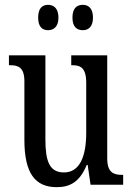

<svg xmlns="http://www.w3.org/2000/svg" viewBox="-20 -765 550 795"><path d="M323 -640C345 -640 365 -653 365 -692C365 -732 345 -745 323 -745C299 -745 280 -732 280 -692C280 -653 299 -640 323 -640ZM179 -640C201 -640 222 -653 222 -692C222 -732 201 -745 179 -745C156 -745 138 -732 138 -692C138 -653 156 -640 179 -640ZM215 10C269 10 310 -11 339 -82H343L355 0H490V-41H486C452 -41 424 -49 424 -109V-536H275V-495H278C312 -495 337 -486 337 -422V-215C337 -117 310 -51 245 -51C185 -51 168 -97 168 -188V-536H17V-495H21C56 -495 81 -486 81 -428V-186C81 -48 125 10 215 10Z"/></svg>

Font: Noto Serif Devanagari ExtraCondensed
Style: Regular
Weight: 400
Width: 2
Designer: Universal Thirst, Indian Type Foundry and the Monotype Design Team
Foundry: Monotype Imaging Inc.
Version: Version 2.004